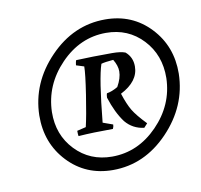

<svg xmlns="http://www.w3.org/2000/svg" viewBox="-56 -714 557 531"><g transform="rotate(-10 223.0 -448.0)"><path d="M221 -241Q145 -241 95 -294Q45 -347 46 -425Q48 -516 115 -585.5Q182 -655 271 -655Q347 -655 397 -602Q447 -549 446 -472Q444 -381 377 -311Q310 -241 221 -241ZM225 -278Q298 -278 353 -334.5Q408 -391 410 -466Q411 -531 370 -574.5Q329 -618 267 -618Q194 -618 139 -561Q84 -504 82 -428Q81 -364 122 -321Q163 -278 225 -278ZM143 -350Q142 -355 142 -365L167 -371Q174 -400 183 -458.5Q192 -517 192 -537L170 -544Q170 -546 171 -551Q172 -556 173 -558Q217 -560 274 -560Q298 -560 311 -555Q330 -539 330 -513Q330 -471 279 -445Q289 -414 299.5 -396.5Q310 -379 336 -352L326 -341Q294 -345 274 -369Q253 -397 239 -441Q239 -443 239.5 -447Q240 -451 241 -453Q255 -455 272 -465Q285 -488 285 -507Q285 -523 274 -541Q250 -539 240 -536Q227 -498 215 -375L243 -365Q243 -359 240 -353Q184 -353 143 -350Z"/></g></svg>

Font: Albura Medium
Style: Italic
Weight: 462
Italic angle: -7°
Designer: Mercedes Jáuregui
Foundry: Omnibus-Type Team
Version: Version 1.000